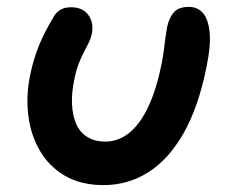

<svg xmlns="http://www.w3.org/2000/svg" viewBox="-20 -526 657 556"><path d="M280 10Q214 10 168 -17Q122 -44 95.5 -89.5Q69 -135 62 -191.5Q55 -248 67 -307Q76 -352 92 -392Q108 -432 133 -473Q140 -488 153 -496.5Q166 -505 186 -505Q219 -505 235.5 -483Q252 -461 246 -428Q243 -415 237 -402.5Q231 -390 223 -375Q215 -360 207.5 -340.5Q200 -321 195 -295Q187 -257 188.5 -224.5Q190 -192 200.5 -167.5Q211 -143 232.5 -129.5Q254 -116 285 -116Q323 -116 354.5 -141.5Q386 -167 409.5 -217Q433 -267 448 -341Q453 -367 455 -384.5Q457 -402 459 -416.5Q461 -431 464 -448Q470 -475 483.5 -490.5Q497 -506 527 -506Q552 -506 567.5 -488.5Q583 -471 587 -433Q591 -395 578 -332Q555 -217 512 -141Q469 -65 410 -27.5Q351 10 280 10Z"/></svg>

Font: Shantell Sans SemiBold
Style: Italic
Weight: 600
Italic angle: -11°
Designer: Stephen Nixon, Anya Danilova, Shantell Martin
Foundry: Arrow Type
Version: Version 1.011;[c5ecc13dd]